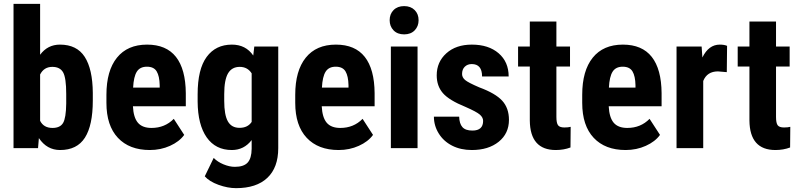

<svg xmlns="http://www.w3.org/2000/svg" viewBox="-20 -770 4150 998"><path d="M462.4 -247.1Q462.4 -118.7 421.4 -54.4Q380.4 9.8 292.5 9.8Q223.6 9.8 182.1 -52.2L177.7 0H50.3V-750H188.5V-485.4Q227.5 -538.1 291.5 -538.1Q379.4 -538.1 420.4 -474.4Q461.4 -410.6 462.4 -287.6ZM324.2 -281.7Q324.2 -365.2 308.1 -393.8Q292 -422.4 252 -422.4Q208.5 -422.4 188.5 -382.8V-142.1Q207 -105 252.9 -105Q292.5 -105 307.9 -130.9Q323.2 -156.7 324.2 -231.4Z M758.8 9.8Q652.3 9.8 592.8 -53.7Q533.2 -117.2 533.2 -235.4V-277.3Q533.2 -402.3 587.9 -470.2Q642.6 -538.1 744.6 -538.1Q844.2 -538.1 894.5 -474.4Q944.8 -410.6 945.8 -285.6V-217.8H670.9Q673.8 -159.2 696.8 -132.1Q719.7 -105 767.6 -105Q836.9 -105 883.3 -152.3L937.5 -68.8Q912.1 -33.7 863.8 -12Q815.4 9.8 758.8 9.8ZM671.9 -314.5H810.1V-327.1Q809.1 -374.5 794.4 -398.9Q779.8 -423.3 743.7 -423.3Q707.5 -423.3 691.2 -397.5Q674.8 -371.6 671.9 -314.5Z M1007.3 -280.3Q1007.3 -410.2 1054.2 -474.1Q1101.1 -538.1 1185.5 -538.1Q1257.3 -538.1 1296.4 -481.4L1301.8 -528.3H1426.3V0Q1426.3 101.1 1369.6 154.5Q1313 208 1207 208Q1163.6 208 1115.7 190.7Q1067.9 173.3 1044.4 146.5L1090.8 50.8Q1110.4 71.3 1141.6 84.2Q1172.9 97.2 1200.7 97.2Q1247.1 97.2 1267.3 75Q1287.6 52.7 1288.1 3.4V-42Q1248.5 9.8 1185.1 9.8Q1100.6 9.8 1054.4 -55.9Q1008.3 -121.6 1007.3 -241.2ZM1145.5 -245.6Q1145.5 -172.4 1164.6 -138.9Q1183.6 -105.5 1225.1 -105.5Q1267.6 -105.5 1288.1 -136.2V-388.7Q1266.6 -422.4 1226.1 -422.4Q1185.1 -422.4 1165.3 -388.7Q1145.5 -355 1145.5 -280.3Z M1740.2 9.8Q1633.8 9.8 1574.2 -53.7Q1514.6 -117.2 1514.6 -235.4V-277.3Q1514.6 -402.3 1569.3 -470.2Q1624 -538.1 1726.1 -538.1Q1825.7 -538.1 1876 -474.4Q1926.3 -410.6 1927.2 -285.6V-217.8H1652.3Q1655.3 -159.2 1678.2 -132.1Q1701.2 -105 1749 -105Q1818.4 -105 1864.7 -152.3L1918.9 -68.8Q1893.6 -33.7 1845.2 -12Q1796.9 9.8 1740.2 9.8ZM1653.3 -314.5H1791.5V-327.1Q1790.5 -374.5 1775.9 -398.9Q1761.2 -423.3 1725.1 -423.3Q1689 -423.3 1672.6 -397.5Q1656.2 -371.6 1653.3 -314.5Z M2150.4 0H2011.7V-528.3H2150.4ZM2005.4 -665Q2005.4 -697.3 2025.9 -717.8Q2046.4 -738.3 2080.6 -738.3Q2114.7 -738.3 2135.3 -717.8Q2155.8 -697.3 2155.8 -665Q2155.8 -633.3 2135.5 -612.3Q2115.2 -591.3 2080.6 -591.3Q2045.9 -591.3 2025.6 -612.3Q2005.4 -633.3 2005.4 -665Z M2491.2 -141.6Q2491.2 -159.2 2474.4 -174.1Q2457.5 -189 2399.4 -214.4Q2314 -249 2282 -286.1Q2250 -323.2 2250 -378.4Q2250 -447.8 2300 -492.9Q2350.1 -538.1 2432.6 -538.1Q2519.5 -538.1 2571.8 -493.2Q2624 -448.2 2624 -372.6H2485.8Q2485.8 -437 2432.1 -437Q2410.2 -437 2396 -423.3Q2381.8 -409.7 2381.8 -385.3Q2381.8 -367.7 2397.5 -354.2Q2413.1 -340.8 2471.2 -315.9Q2555.7 -284.7 2590.6 -246.3Q2625.5 -208 2625.5 -147Q2625.5 -76.2 2572.3 -33.2Q2519 9.8 2432.6 9.8Q2374.5 9.8 2330.1 -12.9Q2285.6 -35.6 2260.5 -76.2Q2235.4 -116.7 2235.4 -163.6H2366.7Q2367.7 -127.4 2383.5 -109.4Q2399.4 -91.3 2435.5 -91.3Q2491.2 -91.3 2491.2 -141.6Z M2872.1 -658.2V-528.3H2942.9V-424.3H2872.1V-162.1Q2872.1 -130.9 2880.6 -119.1Q2889.2 -107.4 2913.6 -107.4Q2933.6 -107.4 2946.3 -110.8L2945.3 -3.4Q2910.2 9.8 2869.1 9.8Q2735.4 9.8 2733.9 -143.6V-424.3H2672.9V-528.3H2733.9V-658.2Z M3231.9 9.8Q3125.5 9.8 3065.9 -53.7Q3006.3 -117.2 3006.3 -235.4V-277.3Q3006.3 -402.3 3061 -470.2Q3115.7 -538.1 3217.8 -538.1Q3317.4 -538.1 3367.7 -474.4Q3418 -410.6 3418.9 -285.6V-217.8H3144Q3147 -159.2 3169.9 -132.1Q3192.9 -105 3240.7 -105Q3310.1 -105 3356.4 -152.3L3410.6 -68.8Q3385.3 -33.7 3336.9 -12Q3288.6 9.8 3231.9 9.8ZM3145 -314.5H3283.2V-327.1Q3282.2 -374.5 3267.6 -398.9Q3252.9 -423.3 3216.8 -423.3Q3180.7 -423.3 3164.3 -397.5Q3147.9 -371.6 3145 -314.5Z M3757.8 -395 3711.9 -398.9Q3655.3 -398.9 3635.3 -349.1V0H3496.6V-528.3H3627L3630.9 -471.2Q3663.6 -538.1 3721.2 -538.1Q3744.6 -538.1 3759.3 -531.7Z M4013.7 -658.2V-528.3H4084.5V-424.3H4013.7V-162.1Q4013.7 -130.9 4022.2 -119.1Q4030.8 -107.4 4055.2 -107.4Q4075.2 -107.4 4087.9 -110.8L4086.9 -3.4Q4051.8 9.8 4010.7 9.8Q3877 9.8 3875.5 -143.6V-424.3H3814.5V-528.3H3875.5V-658.2Z"/></svg>

Font: Roboto Condensed
Style: Bold
Weight: 700
Designer: Google
Version: Version 2.134; 2016